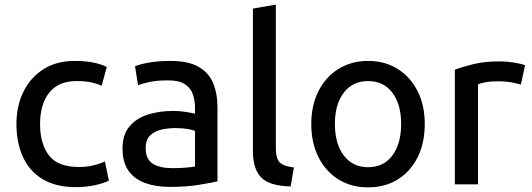

<svg xmlns="http://www.w3.org/2000/svg" viewBox="-20 -796 2298 829"><path d="M308 12Q221 12 164 -22.5Q107 -57 79 -118.5Q51 -180 51 -260Q51 -339 81.5 -400.5Q112 -462 168 -497.5Q224 -533 303 -533Q388 -533 441 -507L419 -426Q398 -435 373 -440.5Q348 -446 310 -446Q233 -446 193 -396.5Q153 -347 153 -260Q153 -176 191 -125.5Q229 -75 321 -75Q356 -75 385.5 -82.5Q415 -90 433 -99L450 -16Q429 -5 390 3.5Q351 12 308 12Z M714 11Q654 11 607.5 -5.5Q561 -22 535 -58.5Q509 -95 509 -155Q509 -214 538.5 -249.5Q568 -285 617.5 -301Q667 -317 728 -317Q756 -317 784 -312.5Q812 -308 822 -305V-329Q822 -361 813 -388Q804 -415 779 -432Q754 -449 707 -449Q657 -449 625.5 -442Q594 -435 576 -428L563 -510Q584 -519 624.5 -526Q665 -533 716 -533Q792 -533 836.5 -508Q881 -483 900 -437.5Q919 -392 919 -333V-13Q894 -7 839 2Q784 11 714 11ZM724 -70Q755 -70 780 -72Q805 -74 822 -77V-231Q812 -235 790.5 -239Q769 -243 738 -243Q707 -243 677.5 -236.5Q648 -230 628.5 -211.5Q609 -193 609 -157Q609 -108 640 -89Q671 -70 724 -70Z M1235 9Q1144 7 1108 -29.5Q1072 -66 1072 -144V-759L1171 -776V-157Q1171 -112 1187.5 -95Q1204 -78 1249 -73Z M1569 13Q1497 13 1442 -21Q1387 -55 1355.5 -116.5Q1324 -178 1324 -261Q1324 -342 1355.5 -403.5Q1387 -465 1442.5 -499Q1498 -533 1569 -533Q1641 -533 1696 -499Q1751 -465 1782.5 -403.5Q1814 -342 1814 -261Q1814 -178 1783 -116.5Q1752 -55 1697 -21Q1642 13 1569 13ZM1569 -74Q1636 -74 1674 -124.5Q1712 -175 1712 -261Q1712 -346 1674 -396Q1636 -446 1569 -446Q1503 -446 1464.5 -396Q1426 -346 1426 -261Q1426 -175 1464.5 -124.5Q1503 -74 1569 -74Z M1944 0V-495Q1975 -507 2023.5 -519Q2072 -531 2137 -531Q2165 -531 2198 -526Q2231 -521 2247 -514L2229 -431Q2216 -435 2190.5 -440Q2165 -445 2129 -445Q2098 -445 2075 -440.5Q2052 -436 2044 -432V0Z"/></svg>

Font: Ubuntu Sans Medium
Style: Regular
Weight: 500
Designer: Dalton Maag Ltd
Foundry: Dalton Maag Ltd
Version: Version 1.006; ttfautohint (v1.8.4.7-5d5b)